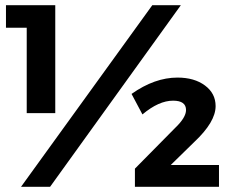

<svg xmlns="http://www.w3.org/2000/svg" viewBox="-20 -720 890 740"><path d="M3 -700H193V-284H83V-613H3ZM567 -700H677L173 0H61ZM655 -227Q697 -267 697 -296Q697 -332 647 -332Q592 -332 529 -279L487 -358Q576 -421 664 -421Q729 -421 770 -390.5Q811 -360 811 -311Q811 -250 729 -173L638 -84H824V0H500V-70Z"/></svg>

Font: Montserrat-Arabic SemiBold
Style: Regular
Weight: 600
Designer: Mohamed Gaber
Foundry: Kief Type Foundry
Version: Version 5.008;PS 005.008;hotconv 1.0.88;makeotf.lib2.5.64775